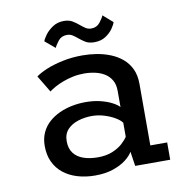

<svg xmlns="http://www.w3.org/2000/svg" viewBox="-78 -747 805 833"><g transform="rotate(-10 325.0 -331.0)"><path d="M275.9 11Q233.4 11 197.7 0.2Q162 -10.5 136 -31.3Q110 -52.1 95.7 -82.6Q81.4 -113.1 81.4 -152.6Q81.4 -185.9 93.3 -211.6Q105.2 -237.4 126 -256Q146.9 -274.6 173.3 -286.6Q199.8 -298.6 229.3 -304.3Q258.8 -310 288.3 -310Q324.3 -310 354 -302.6Q383.8 -295.1 404.6 -284.1Q425.5 -273 434.6 -262.6V-334.3Q434.6 -361.9 423.6 -380.9Q412.6 -399.9 394.1 -411.5Q375.6 -423 352.2 -428.1Q328.8 -433.3 303.6 -433.3Q278.2 -433.3 254.6 -428.3Q231.1 -423.4 210.6 -415.6Q190.1 -407.9 174 -399Q157.8 -390.1 147.1 -381.8L102.6 -455.7Q120.4 -469.1 151.5 -482Q182.7 -494.9 223.4 -503.4Q264.1 -512 310.3 -512Q341.1 -512 372.6 -507Q404.1 -501.9 432.9 -490.4Q461.6 -478.9 484.3 -459.8Q507 -440.6 520.1 -412.9Q533.1 -385.2 533.1 -347V-76.1H607.3V0H453L443.4 -63.9Q434.4 -47.6 412.4 -30.3Q390.4 -12.9 356 -1Q321.7 11 275.9 11ZM300.6 -64.7Q338 -64.7 365.1 -76.1Q392.3 -87.4 409.6 -103.2Q426.9 -119.1 434.6 -131.7V-193.3Q425.7 -205.9 405.2 -217.9Q384.8 -229.9 358.4 -237.9Q332.1 -245.9 304.9 -245.9Q273.7 -245.9 244.8 -236.9Q215.9 -228 197.4 -208.5Q178.9 -188.9 178.9 -156.9Q178.9 -124.9 194.1 -104.6Q209.3 -84.2 236.7 -74.5Q264.1 -64.7 300.6 -64.7ZM371.5 -559.1Q348.1 -559.1 332.9 -568.6Q317.8 -578 305.6 -588.4Q295 -597.4 284.4 -604.2Q273.9 -611 260.1 -611Q235.2 -611 221.5 -593.6Q207.7 -576.2 202.6 -563.9L158.6 -600.7Q161.6 -610.7 174.1 -627.9Q186.6 -645 207.7 -659Q228.7 -673 256.6 -673Q279.6 -673 294.9 -663.7Q310.3 -654.4 322.6 -643.7Q333.9 -634.2 344.5 -627.2Q355.2 -620.1 369.4 -620.1Q393.4 -620.1 407.5 -638Q421.5 -655.8 426.3 -667.9L469 -630.6Q466.1 -620.2 454.5 -603.3Q442.9 -586.4 422.4 -572.8Q401.9 -559.1 371.5 -559.1Z"/></g></svg>

Font: Trispace Thin
Style: Regular
Weight: 100
Designer: Tyler Finck
Foundry: Etcetera Type Company
Version: Version 1.210